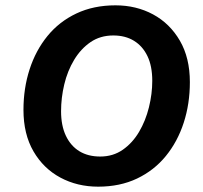

<svg xmlns="http://www.w3.org/2000/svg" viewBox="-20 -690 762 720"><path d="M348 10Q270 10 206.5 -24Q143 -58 105.5 -122.5Q68 -187 68 -278Q68 -359 91 -430Q114 -501 158 -555Q202 -609 266.5 -639.5Q331 -670 413 -670Q491 -670 554 -636Q617 -602 654.5 -537.5Q692 -473 692 -382Q692 -301 669 -230Q646 -159 602 -105Q558 -51 494 -20.5Q430 10 348 10ZM356 -103Q404 -103 440.5 -128.5Q477 -154 501.5 -195.5Q526 -237 538.5 -287.5Q551 -338 551 -387Q551 -442 533 -479.5Q515 -517 482.5 -537Q450 -557 405 -557Q356 -557 319.5 -532Q283 -507 258 -465.5Q233 -424 221 -373.5Q209 -323 209 -273Q209 -219 227 -181Q245 -143 277.5 -123Q310 -103 356 -103Z"/></svg>

Font: Kantumruy Pro SemiBold
Style: Italic
Weight: 600
Italic angle: -13°
Version: Version 1.002